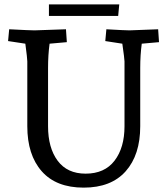

<svg xmlns="http://www.w3.org/2000/svg" viewBox="-20 -844 767 879"><path d="M704 -710 708 -651 629 -644Q622 -592 622 -533V-266Q622 -135 555.5 -60Q489 15 363 15Q237 15 171 -60Q105 -135 105 -266V-563Q105 -576 96 -644L17 -656L22 -710Q118 -705 138 -705L282 -710L286 -651L207 -644Q200 -592 200 -533V-266Q200 -167 244 -108Q288 -49 372 -49Q459 -49 504.5 -108.5Q550 -168 550 -266V-563Q550 -574 540 -644L462 -656L467 -710Q553 -705 573 -705ZM521 -771H204V-824H526Z"/></svg>

Font: Andada
Style: Regular
Weight: 400
Designer: Carolina Giovagnoli
Foundry: Carolina Giovagnoli
Version: Version 1.003